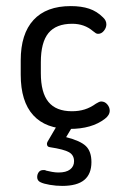

<svg xmlns="http://www.w3.org/2000/svg" viewBox="-20 -413 403 630"><path d="M48 -215V-168Q48 -80 89 -35Q130 10 209 10Q281 10 324 -23Q340 -35 340 -50Q340 -61 332 -70.5Q324 -80 312 -80Q306 -80 295 -73Q277 -60 258 -54Q239 -48 216 -48Q164 -48 139 -78.5Q114 -109 114 -173V-209Q114 -274 139 -304.5Q164 -335 217 -335Q257 -335 285 -311Q291 -306 294.5 -304Q298 -302 302 -302Q313 -302 321 -312Q329 -322 329 -333Q329 -346 318 -356Q298 -376 272.5 -384.5Q247 -393 212 -393Q132 -393 90 -347.5Q48 -302 48 -215ZM174 -13 136 52Q134 56 134 59Q134 69 144 70Q190 77 206.5 86.5Q223 96 223 116Q223 133 210 143Q197 153 172 153Q162 153 151 151Q140 149 132 147Q128 145 126 145Q124 145 122 145Q112 145 107 152Q102 159 102 168Q102 180 113 185Q123 190 143.5 193.5Q164 197 184 197Q233 197 256.5 177.5Q280 158 280 119Q280 84 262 66.5Q244 49 197 37L227 -13Z"/></svg>

Font: Beiruti
Style: Regular
Weight: 400
Version: Version 1.00